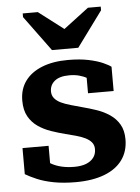

<svg xmlns="http://www.w3.org/2000/svg" viewBox="-53 -784 609 836"><g transform="rotate(-5 251.0 -366.0)"><path d="M191 -572H306L419 -726V-742H363L218 -632H288L144 -742H78V-726ZM340 -126Q340 -144 330 -156Q320 -168 302.5 -176.5Q285 -185 263 -191Q241 -197 217 -203Q186 -211 155.5 -221.5Q125 -232 99.5 -249.5Q74 -267 58.5 -294.5Q43 -322 43 -364Q43 -414 69 -449.5Q95 -485 143 -504Q191 -523 256 -523Q308 -523 346 -515Q384 -507 408.5 -496Q433 -485 443 -477V-371H331V-461Q345 -462 353 -457.5Q361 -453 363.5 -446Q366 -439 364.5 -430.5Q363 -422 360 -414Q349 -428 333.5 -437Q318 -446 299 -451Q280 -456 256 -456Q214 -456 192.5 -438.5Q171 -421 171 -393Q171 -375 181.5 -362.5Q192 -350 210 -341.5Q228 -333 251.5 -326.5Q275 -320 300 -313Q331 -305 362 -294.5Q393 -284 419 -266.5Q445 -249 460.5 -222.5Q476 -196 476 -157Q476 -105 449 -67.5Q422 -30 370 -10Q318 10 244 10Q191 10 149 2Q107 -6 76.5 -19Q46 -32 26 -44V-158H140V-38Q123 -47 114 -57Q105 -67 102.5 -76.5Q100 -86 102.5 -94Q105 -102 112 -106Q127 -89 146.5 -78.5Q166 -68 190.5 -62.5Q215 -57 244 -57Q274 -57 295 -65Q316 -73 328 -88.5Q340 -104 340 -126Z"/></g></svg>

Font: Roboto Serif 28pt SemiBold
Style: Regular
Weight: 600
Designer: Greg Gazdowicz
Foundry: Commercial Type
Version: Version 1.008